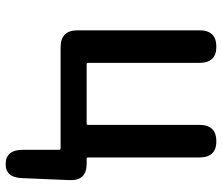

<svg xmlns="http://www.w3.org/2000/svg" viewBox="-73 -517 784 678"><g transform="rotate(90 319.0 -178.0)"><path d="M558 194Q509 193 509 133V5Q509 0 504 0H147Q87 0 87 -60V-490Q87 -550 145 -550Q202 -550 202 -490V-97Q202 -92 207 -92H416Q421 -92 421 -97V-490Q421 -550 479 -550Q536 -550 536 -490V-97Q536 -92 541 -92H558Q619 -92 616 -31L609 136Q607 195 558 194Z"/></g></svg>

Font: Resource Han Rounded CN Medium
Style: Regular
Weight: 500
Designer: Cyano Hao (round all glyphs); Ryoko NISHIZUKA 西塚涼子 (kana, bopomofo & ideographs); Paul D. Hunt (Latin, Greek & Cyrillic)
Foundry: Cyano Hao
Version: 0.990